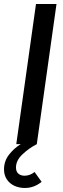

<svg xmlns="http://www.w3.org/2000/svg" viewBox="-41 -717 313 955"><path d="M138 -697H240L142 0Q104 19.5 71.2 50.2Q38.5 81 38.5 116Q38.5 136.5 50.5 146.8Q62.5 157 81 157Q108 157 131 138.5L166 187.5Q128 218 83 218Q53.5 218 29.8 206.8Q6 195.5 -7.5 174.5Q-21 153.5 -21 125.5Q-21 84.5 3.5 52.8Q28 21 62 0H40Z"/></svg>

Font: HK Grotesk Medium
Style: Italic
Weight: 500
Italic angle: -8°
Designer: Alfredo Marco Pradil
Foundry: Hanken Design Co.
Version: Version 3.004